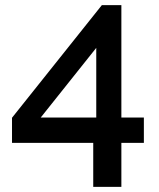

<svg xmlns="http://www.w3.org/2000/svg" viewBox="-20 -730 621 750"><path d="M344.2 0V-171.9H26.9V-270L377.9 -710H454.1V-271H542V-171.9H454.1V0ZM139.2 -271H356V-543Z"/></svg>

Font: Rawline SemiBold
Style: Regular
Weight: 600
Designer: Matt McInerney, Pablo Impallari, Rodrigo Fuenzalida
Foundry: Matt McInerney, Pablo Impallari, Rodrigo Fuenzalida
Version: Version 4.020;PS 004.020;hotconv 1.0.88;makeotf.lib2.5.64775